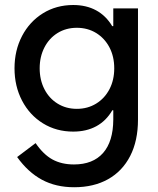

<svg xmlns="http://www.w3.org/2000/svg" viewBox="-20 -538 645 782"><path d="M445.3 -259.8Q445.3 -307.6 425.8 -345Q406.2 -382.3 371.6 -403.6Q336.9 -424.8 293 -424.8Q249 -424.8 214.6 -403.6Q180.2 -382.3 160.9 -344.7Q141.6 -307.1 141.6 -259.8Q141.6 -212.4 160.9 -174.8Q180.2 -137.2 214.6 -116Q249 -94.7 293 -94.7Q336.9 -94.7 371.6 -116Q406.2 -137.2 425.8 -174.6Q445.3 -211.9 445.3 -259.8ZM49.8 101.6 125 44.9Q156.7 91.3 193.8 111.6Q231 131.8 281.2 131.8Q358.4 131.8 399.7 85.2Q440.9 38.6 441.4 -50.8V-88.9H437.5Q412.6 -45.9 372.3 -23.9Q332 -2 278.3 -2Q209.5 -2 155 -35.6Q100.6 -69.3 69.8 -128.2Q39.1 -187 39.1 -259.8Q39.1 -332.5 69.8 -391.4Q100.6 -450.2 155 -483.9Q209.5 -517.6 278.3 -517.6Q331.5 -517.6 371.6 -495.8Q411.6 -474.1 437 -431.6H441.4V-503.9H542V-50.8Q542 35.2 510.3 97.2Q478.5 159.2 420.2 191.9Q361.8 224.6 282.2 224.6Q207.5 224.6 150.9 194.1Q94.2 163.6 49.8 101.6Z"/></svg>

Font: Wanted Sans Medium
Style: Regular
Weight: 500
Designer: Original Design by Kil Hyung-jin and Kang Hanbin, Wanted Lab, Inc; Hangeul from Source Han Sans by Jang Soo-young and Ka
Foundry: Wanted Lab, Inc.
Version: Version 1.001